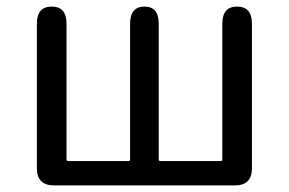

<svg xmlns="http://www.w3.org/2000/svg" viewBox="-20 -563 877 583"><path d="M144 0Q92 0 92 -52V-491Q92 -543 137 -543Q182 -543 182 -491V-79Q182 -74 187 -74H370Q375 -74 375 -79V-491Q375 -543 419 -543Q462 -543 462 -491V-79Q462 -74 467 -74H650Q655 -74 655 -79V-491Q655 -543 700 -543Q745 -543 745 -491V-52Q745 0 693 0Z"/></svg>

Font: Resource Han Rounded HK
Style: Regular
Weight: 400
Designer: Cyano Hao (round all glyphs); Ryoko NISHIZUKA  (kana, bopomofo & ideographs); Paul D. Hunt (Latin, Greek & Cyrillic); Sa
Foundry: Cyano Hao
Version: 0.990